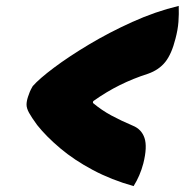

<svg xmlns="http://www.w3.org/2000/svg" viewBox="-20 -626 640 651"><path d="M91 -334Q113 -359 163 -396.5Q213 -434 281.5 -475Q350 -516 428.5 -551.5Q507 -587 586 -606Q587 -578 585 -551.5Q583 -525 575 -495Q562 -443 540.5 -416Q519 -389 482 -376Q432 -360 386.5 -337.5Q341 -315 296 -283L295 -277Q325 -252 357.5 -234.5Q390 -217 430 -200Q460 -188 470 -158Q480 -128 466 -72Q455 -30 433 5Q358 -16 295 -49.5Q232 -83 184.5 -123Q137 -163 106 -202Q87 -228 78.5 -243.5Q70 -259 70 -271Q70 -283 75 -298Q78 -307 81 -314.5Q84 -322 91 -334Z"/></svg>

Font: Recursive Sn Csl St XBk
Style: Italic
Weight: 1000
Italic angle: -15°
Version: Version 1.085;hotconv 1.1.0;makeotfexe 2.6.0; ttfautohint (v